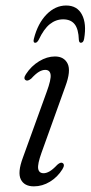

<svg xmlns="http://www.w3.org/2000/svg" viewBox="-20 -652 321 680"><path d="M134.5 -38.5Q144 -38.5 155.5 -45Q167 -51.5 183 -68.5Q194.5 -78.5 201 -75Q211.5 -69.5 201 -52.5Q184 -25 157 -8.5Q130 8 100 8Q66 8 53.8 -16.5Q41.5 -41 61 -93.5L145.5 -327Q161.5 -370.5 159.2 -387.5Q157 -404.5 140 -404.5Q130 -404.5 118.2 -397.8Q106.5 -391 90.5 -373.5Q78.5 -364 72 -367.5Q61 -373 72 -389.5Q90.5 -418 118.5 -435Q146.5 -452 174.5 -452Q207 -452 219.5 -426.5Q232 -401 211.5 -346L127 -111Q112.5 -70.5 115.2 -54.5Q118 -38.5 134.5 -38.5ZM203.6 -583.5Q177.9 -583.5 156.5 -566.5Q135.1 -549.5 116.8 -510.5Q111 -500.5 105.1 -500.5Q96 -500.5 100.2 -515.5Q113.9 -569 144.8 -600.8Q175.8 -632.5 214.4 -632.5Q253.1 -632.5 270.1 -600.5Q287.2 -568.5 278 -515Q275.5 -500.5 266.4 -500.5Q260.2 -500.5 259.3 -510.5Q258.1 -549 244.4 -566.2Q230.7 -583.5 203.6 -583.5Z"/></svg>

Font: Fraunces 72pt Soft Light
Style: Italic
Weight: 300
Italic angle: -16°
Version: Version 1.000;[b76b70a41]